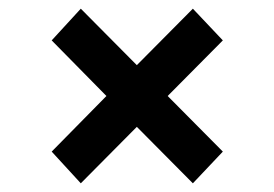

<svg xmlns="http://www.w3.org/2000/svg" viewBox="-20 -571 630 442"><path d="M99 -222 166 -149 295 -279 424 -149 493 -222 366 -350 493 -478 424 -551 295 -421 166 -551 99 -478 225 -350Z"/></svg>

Font: Chess Sans SemiBold
Style: Regular
Weight: 600
Designer: Wolf Bōese
Foundry: Wolf Bōese
Version: Version 7.223;Glyphs 3.3 (3306)